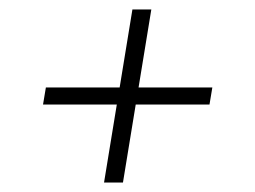

<svg xmlns="http://www.w3.org/2000/svg" viewBox="-20 -543 540 406"><path d="M240 -157H200L227 -322H71L77 -358H233L260 -523H300L273 -358H429L423 -322H267Z"/></svg>

Font: Iosevka Curly Slab Extralight
Style: Italic
Weight: 200
Italic angle: -9°
Monospace: yes
Designer: Belleve Invis
Foundry: Belleve Invis
Version: Version 22.1.2; ttfautohint (v1.8.4)